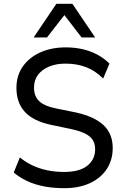

<svg xmlns="http://www.w3.org/2000/svg" viewBox="-20 -976 653 1005"><path d="M316 9Q261 9 212.5 0Q164 -9 124 -27.5Q84 -46 52 -73L84 -152Q116 -126 151.5 -109.5Q187 -93 228 -84.5Q269 -76 316 -76Q396 -76 437 -108.5Q478 -141 478 -195Q478 -224 465 -244Q452 -264 424 -277.5Q396 -291 350 -301L245 -323Q153 -343 109.5 -391Q66 -439 66 -516Q66 -580 99 -627.5Q132 -675 190.5 -701.5Q249 -728 324 -728Q371 -728 412.5 -718.5Q454 -709 489.5 -690Q525 -671 553 -643L520 -565Q479 -606 430.5 -624.5Q382 -643 323 -643Q274 -643 237 -627.5Q200 -612 179 -584.5Q158 -557 158 -517Q158 -473 184.5 -447Q211 -421 275 -408L379 -387Q476 -365 523 -320Q570 -275 570 -201Q570 -139 539 -91.5Q508 -44 451 -17.5Q394 9 316 9ZM156 -780 275 -956H359L478 -780H407L317 -897L226 -780Z"/></svg>

Font: Nunitoga
Style: Medium
Weight: 500
Designer: Vernon Adams
Foundry: Vernon Adams
Version: Version 1.0